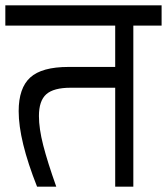

<svg xmlns="http://www.w3.org/2000/svg" viewBox="-30 -700 626 720"><path d="M576 -604H470V0H402V-371H235Q171 -371 143.5 -346.5Q116 -322 116 -265Q116 -218 132 -155.5Q148 -93 181 0H109Q40 -174 40 -283Q40 -370 83.5 -409.5Q127 -449 227 -449H402V-604H-10V-680H576Z"/></svg>

Font: Rhodium Libre
Style: Regular
Weight: 400
Designer: James Puckett
Foundry: Dunwich Type Founders
Version: Version 1.001; ttfautohint (v1.3)